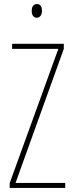

<svg xmlns="http://www.w3.org/2000/svg" viewBox="-20 -931 363 951"><path d="M163 -911C143 -911 137 -893 137 -877C137 -859 145 -843 162 -843C178 -843 188 -857 188 -878C188 -894 182 -911 163 -911ZM303 0V-25H57L296 -689V-714H40V-689H269L28 -24V0Z"/></svg>

Font: Noto Sans Tamil ExtraCondensed Thin
Style: Regular
Weight: 100
Width: 2
Designer: Jelle Bosma - Monotype Design Team
Foundry: Monotype Imaging Inc.
Version: Version 2.004